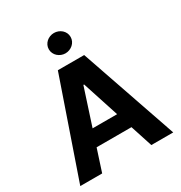

<svg xmlns="http://www.w3.org/2000/svg" viewBox="-215 -1102 1178 1252"><g transform="rotate(-30 374.0 -475.5)"><path d="M23.8 0 274.9 -727.3H473L723.7 0H558.9L505 -165.8H242.5L188.6 0ZM281.6 -285.9H466.3L376.8 -561.1H371.1ZM373.6 -950.6Q389.6 -950.6 404.5 -945Q419.4 -939.3 430.8 -929.2Q442.1 -919 448.9 -905Q455.6 -891 455.6 -874.3Q455.6 -857.6 448.9 -843.6Q442.1 -829.5 430.6 -819.2Q419 -808.9 404.3 -803.3Q389.6 -797.6 373.6 -797.6Q357.6 -797.6 342.9 -803.4Q328.1 -809.3 316.8 -819.4Q305.4 -829.5 298.7 -843.8Q291.9 -858 291.9 -874.3Q291.9 -891 298.7 -905Q305.4 -919 316.8 -929.2Q328.1 -939.3 342.9 -945Q357.6 -950.6 373.6 -950.6Z"/></g></svg>

Font: Inter P
Style: Bold
Weight: 700
Designer: Rasmus Andersson
Foundry: rsms
Version: Version 3.018;git-588b23468